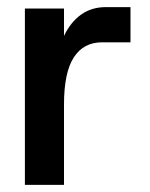

<svg xmlns="http://www.w3.org/2000/svg" viewBox="-20 -520 421 540"><path d="M50 0V-496H160V-419Q178 -457 207.5 -478.5Q237 -500 278 -500H347V-401H267Q215 -401 187.5 -358.5Q160 -316 160 -226V0Z"/></svg>

Font: HostGroteskMedium
Style: Regular
Weight: 500
Designer: Doukan Karapınar based on Poppins by Indian Type Foundry, Jonny Pinhorn
Foundry: Element Type
Version: Version 1.001; ttfautohint (v1.8.4.7-5d5b)